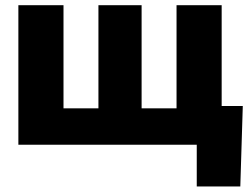

<svg xmlns="http://www.w3.org/2000/svg" viewBox="-20 -542 931 719"><path d="M48.8 -522.5H217.8V-136.2H348.6V-522.5H510.3V-136.2H641.1V-522.5H810.1V0H48.8ZM716.8 156.2V0H672.4V-145H889.2L879.9 156.2Z"/></svg>

Font: Inter 28pt ExtraBold
Style: Regular
Weight: 800
Designer: Rasmus Andersson
Foundry: rsms
Version: Version 4.001;git-66647c0bb